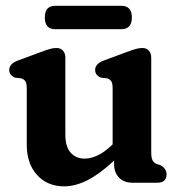

<svg xmlns="http://www.w3.org/2000/svg" viewBox="-20 -632 618 664"><path d="M72.5 -132.5V-326.5Q72.5 -344 67.8 -351Q63 -358 53.5 -361L32 -363.5Q12 -372 12 -390Q12 -411.5 41.5 -422.5L121 -452Q140 -459 152 -462.5Q164 -466 175 -466Q189.5 -466 197.8 -456.8Q206 -447.5 206 -432.5V-165.5Q206 -125.5 224 -104.5Q242 -83.5 272 -83.5Q293.5 -83.5 316.5 -94Q339.5 -104.5 364.5 -128L369.5 -132.5V-326.5Q369.5 -344 364.8 -351Q360 -358 350.5 -361L329 -363.5Q309 -372 309 -390Q309 -411.5 338.5 -422.5L418 -452Q437 -459 449 -462.5Q461 -466 472.5 -466Q487 -466 495 -456.8Q503 -447.5 503 -432.5V-105.5Q503 -85.5 507.8 -77.2Q512.5 -69 521.5 -65L535.5 -60.5Q556 -48.5 556 -29.5Q556 0 523.5 0H439Q409 0 391.8 -17.5Q374.5 -35 374.5 -65V-76.5Q324 -29.5 282 -8.5Q240 12.5 202 12.5Q144 12.5 108.2 -26.8Q72.5 -66 72.5 -132.5ZM135 -571.5Q135 -612 171 -612H399.5Q436 -612 436 -571.5Q436 -531 399.5 -531H171Q135 -531 135 -571.5Z"/></svg>

Font: Fraunces 72pt S100 SemiBold
Style: Regular
Weight: 600
Version: Version 1.000; ttfautohint (v1.8.3)